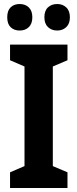

<svg xmlns="http://www.w3.org/2000/svg" viewBox="-20 -936 385 956"><path d="M316 0H30V-78L102 -109V-605L30 -636V-714H316V-636L243 -605V-109L316 -78ZM16 -850Q16 -883 33 -899.5Q50 -916 78 -916Q106 -916 123.5 -899Q141 -882 141 -850Q141 -818 123.5 -801Q106 -784 78 -784Q50 -784 33 -800.5Q16 -817 16 -850ZM201 -850Q201 -883 219 -899.5Q237 -916 265 -916Q292 -916 310 -899Q328 -882 328 -850Q328 -818 310 -801Q292 -784 265 -784Q237 -784 219 -801Q201 -818 201 -850Z"/></svg>

Font: Noto Sans Arabic Cond
Style: Bold
Weight: 700
Width: 3
Designer: Monotype Design Team, Nadine Chahine, Nizar Qandah and Khaled Hosny
Foundry: Monotype Imaging Inc.
Version: Version 2.012; ttfautohint (v1.8.4.7-5d5b)